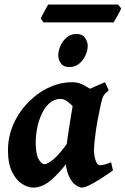

<svg xmlns="http://www.w3.org/2000/svg" viewBox="-20 -829 568 869"><path d="M491.2 -57.6Q463.9 -38.1 436 -20.3Q408.2 -2.4 385.5 8.8Q362.8 20 350.6 20Q338.9 20 321.3 7.6Q303.7 -4.9 290 -36.1Q276.4 -67.4 276.4 -122.6Q276.4 -133.8 279.5 -159.2Q282.7 -184.6 287.6 -216.8Q292.5 -249 297.6 -281.2Q302.7 -313.5 307.1 -339.1Q311.5 -364.7 313.5 -376Q315.9 -387.2 331.8 -398.2Q347.7 -409.2 370.1 -419.7Q392.6 -430.2 415.5 -439.7Q438.5 -449.2 455.1 -457L472.2 -420.4Q455.6 -406.7 448.7 -395.8Q441.9 -384.8 435.1 -351.6Q419.9 -281.7 412.6 -227.1Q405.3 -172.4 405.3 -150.9Q405.3 -124.5 412.8 -102.8Q420.4 -81.1 431.6 -81.1Q441.4 -81.1 452.4 -84Q463.4 -86.9 482.9 -94.7ZM442.4 -396.5Q432.1 -389.2 420.9 -373.3Q409.7 -357.4 398.9 -340.1Q388.2 -322.8 379.2 -310.5Q370.1 -298.3 363.8 -298.3Q357.4 -298.3 345.2 -311Q333 -323.7 317.4 -340.3Q301.8 -356.9 285.4 -369.4Q269 -381.8 253.9 -381.3Q224.1 -380.9 202.9 -361.3Q181.6 -341.8 168 -311.5Q154.3 -281.2 147.9 -247.6Q141.6 -213.9 141.6 -185.1Q141.6 -133.3 154.3 -109.6Q167 -85.9 181.6 -85.9Q195.3 -85.9 222.2 -108.2Q249 -130.4 291 -189L283.2 -92.3Q250.5 -47.9 210.9 -13.9Q171.4 20 129.9 20Q106 20 79.6 3.2Q53.2 -13.7 34.7 -50.8Q16.1 -87.9 16.1 -148.9Q16.1 -226.1 54.7 -294.9Q93.3 -363.8 162.1 -411.1Q188.5 -429.2 226.3 -443.1Q264.2 -457 308.6 -457Q335.4 -457 361.8 -442.4Q388.2 -427.7 409.7 -412.8Q431.2 -397.9 442.4 -396.5ZM377 -621.1Q377 -600.6 366.9 -578.4Q356.9 -556.2 338.4 -540.8Q319.8 -525.4 293.5 -525.4Q267.6 -525.4 255.6 -542.2Q243.7 -559.1 243.7 -579.1Q243.7 -599.1 253.4 -621.3Q263.2 -643.6 281.7 -659.4Q300.3 -675.3 326.2 -675.3Q352.1 -675.3 364.5 -658.2Q377 -641.1 377 -621.1ZM528.3 -791.5Q526.4 -784.7 519.3 -771.5Q512.2 -758.3 504.9 -745.6Q497.6 -732.9 494.1 -727.5H177.2L164.6 -744.1Q167 -751 173.6 -763.7Q180.2 -776.4 187.3 -789.3Q194.3 -802.2 198.2 -808.6H514.2Z"/></svg>

Font: Gentium Book Plus
Style: Bold Italic
Weight: 700
Italic angle: -8°
Designer: Victor Gaultney, Annie Olsen, Iska Routamaa, Becca Hirsbrunner
Foundry: SIL International
Version: Version 6.101